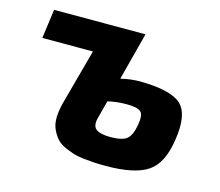

<svg xmlns="http://www.w3.org/2000/svg" viewBox="-78 -592 801 700"><g transform="rotate(15 322.0 -242.5)"><path d="M390 -493 343 -313Q380 -322 416 -322Q531 -321 570.5 -285.5Q610 -250 595 -152Q582 -59 532.5 -25.5Q483 8 374 8Q350 8 331.5 7Q313 6 289.5 3.5Q266 1 248 -5Q230 -11 212 -19.5Q194 -28 182.5 -42Q171 -56 163 -74Q155 -92 155.5 -117Q156 -142 164 -173L221 -383H30L45 -493ZM319 -221 301 -153Q293 -121 309.5 -109.5Q326 -98 363 -98Q407 -98 424.5 -112Q442 -126 449 -166Q456 -204 444.5 -216.5Q433 -229 390 -229Q352 -229 319 -221Z"/></g></svg>

Font: Ezarion
Style: Bold Italic
Weight: 700
Italic angle: -8°
Designer: Natanael Gama
Version: Version 1.001;PS 001.001;hotconv 1.0.70;makeotf.lib2.5.58329